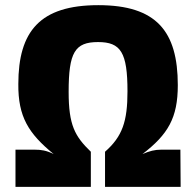

<svg xmlns="http://www.w3.org/2000/svg" viewBox="-20 -724 760 744"><path d="M361 -704C135 -704 51 -603 51 -398C50 -272 90 -207 188 -127C160 -141 139 -144 115 -144H40V0H332V-136C270 -196 246 -239 246 -368C246 -521 270 -561 360 -561C448 -561 474 -521 474 -370C474 -253 454 -195 387 -136V0H680L679 -144H604C580 -144 560 -139 532 -127C631 -203 669 -267 669 -394C669 -603 586 -704 361 -704Z"/></svg>

Font: Exo 2 Extra Bold
Style: Regular
Weight: 800
Designer: Natanael Gama
Version: Version 1.001;PS 001.001;hotconv 1.0.88;makeotf.lib2.5.64775